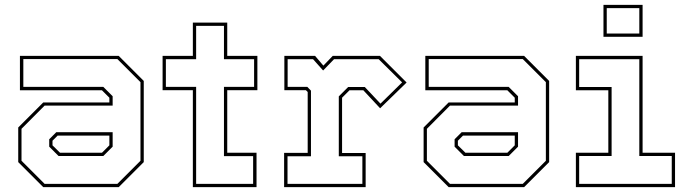

<svg xmlns="http://www.w3.org/2000/svg" viewBox="-20 -770 2820 790"><path d="M158 0 55 -103V-245.5L158 -348.5H430V-368L399.5 -398.5H62V-540H468.5L571.5 -437V-103L468.5 0ZM221 -128 182.5 -166.5V-197L211.5 -226H443.5V-166.5L405 -128ZM163.5 -13.5H463L558 -108.5V-432L463 -527H76V-412.5H405L443.5 -374V-335.5H163.5L68.5 -240V-108.5ZM227 -141.5H399.5L430 -172V-212H217L196 -191V-172Z M773.5 0V-399H649V-540H773.5V-677H915V-540H1039V-399H915V-141.5H1035.5V0ZM787 -13.5H1021.5V-127.5H901.5V-412.5H1025.5V-526.5H901.5V-663.5H787V-526.5H662.5V-412.5H787Z M1149 0V-141H1246V-391.5L1238.5 -399H1150V-540H1276.5L1310.5 -500L1349 -540H1543.5L1653 -430.5L1544 -324.5L1475 -398.5H1418L1387.5 -368V-140.5H1484.5V0ZM1163 -13.5H1471V-127H1374V-373.5L1412.5 -412H1481L1545.5 -343.5L1634.5 -431L1538 -526.5H1354.5L1309.5 -480L1268 -526.5H1163.5V-412.5H1244.5L1259.5 -397V-127H1163Z M1826 0 1723 -103V-245.5L1826 -348.5H2098V-368L2067.5 -398.5H1730V-540H2136.5L2239.5 -437V-103L2136.5 0ZM1889 -128 1850.5 -166.5V-197L1879.5 -226H2111.5V-166.5L2073 -128ZM1831.5 -13.5H2131L2226 -108.5V-432L2131 -527H1744V-412.5H2073L2111.5 -374V-335.5H1831.5L1736.5 -240V-108.5ZM1895 -141.5H2067.5L2098 -172V-212H1885L1864 -191V-172Z M2463 -618.5V-750H2624V-618.5ZM2476.5 -632H2610.5V-736.5H2476.5ZM2349.5 0V-141.5H2483V-398.5H2349.5V-540H2624V-141.5H2757.5V0ZM2363 -13.5H2744V-128H2610.5V-526.5H2363V-412H2496.5V-128H2363Z"/></svg>

Font: Tourney Thin
Style: Regular
Weight: 100
Designer: Tyler Finck
Foundry: Etcetera Type Co
Version: Version 1.015